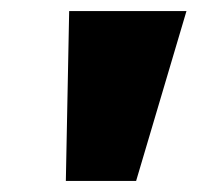

<svg xmlns="http://www.w3.org/2000/svg" viewBox="-20 -725 357 347"><path d="M99 -398 105 -705H317L226 -398Z"/></svg>

Font: Nunito Sans 7pt Black
Style: Italic
Weight: 900
Italic angle: -9°
Version: Version 3.101;gftools[0.9.27]